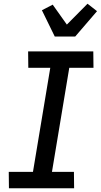

<svg xmlns="http://www.w3.org/2000/svg" viewBox="-20 -1011 541 1031"><path d="M378 0H28L27 -88H157L250 -647H132L131 -735H481L482 -647H352L259 -88H377ZM274 -815 205 -956 263 -986 339 -879 450 -991 501 -951 384 -815Z"/></svg>

Font: Iosevka Semibold Oblique
Style: Regular
Weight: 600
Italic angle: -9°
Monospace: yes
Designer: Belleve Invis
Foundry: Belleve Invis
Version: Version 32.5.0; ttfautohint (v1.8.4)